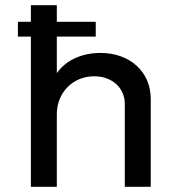

<svg xmlns="http://www.w3.org/2000/svg" viewBox="-20 -720 700 740"><path d="M461 -319V0H561V-339C561 -443 481 -516 367 -516C293 -516 232 -486 199 -438V-579H349V-636H199V-700H99V-636H49V-579H99V0H199V-280C199 -364 262 -427 345 -426C413 -425 461 -381 461 -319Z"/></svg>

Font: Uncut Plan8
Style: Regular
Weight: 400
Designer: Kasper Nordkvist
Foundry: UNCUT.wtf
Version: Version 1.002;Glyphs 3.1.2 (3151)